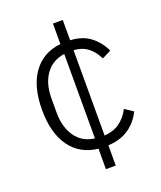

<svg xmlns="http://www.w3.org/2000/svg" viewBox="-137 -714 771 917"><g transform="rotate(-20 248.5 -256.0)"><path d="M242 114V10Q151 0 101.5 -69Q52 -138 52 -256Q52 -374 101.5 -443Q151 -512 242 -522V-626H292V-523Q353 -520 393 -489.5Q433 -459 455 -411L409 -388Q391 -426 362.5 -448Q334 -470 291 -473V-39Q337 -42 369 -65Q401 -88 421 -127L463 -99Q440 -51 397.5 -21.5Q355 8 292 11V114ZM113 -220Q113 -147 146.5 -98.5Q180 -50 243 -42V-471Q180 -462 146.5 -414Q113 -366 113 -292Z"/></g></svg>

Font: IBM Plex Sans Hebrew Light
Style: Regular
Weight: 300
Designer: Mike Abbink, Paul van der Laan, Pieter van Rosmalen, Yanek Iontef
Foundry: Bold Monday
Version: Version 1.2